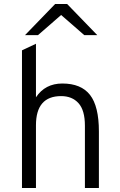

<svg xmlns="http://www.w3.org/2000/svg" viewBox="-20 -941 600 961"><path d="M402 -765 286 -866 170 -765H105L256 -921H316L467 -765ZM90 0V-689L160 -722V-454Q206 -523 292 -523Q386 -523 430.5 -466Q475 -409 475 -283V0H405V-312Q405 -389 373 -424.5Q341 -460 286 -460Q160 -460 160 -314V0Z"/></svg>

Font: Overpass Light
Style: Regular
Weight: 300
Designer: Delve Withrington, Thomas Jockin
Foundry: Delve Fonts
Version: Version 3.000;DELV;Overpass